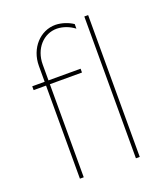

<svg xmlns="http://www.w3.org/2000/svg" viewBox="-138 -848 821 944"><g transform="rotate(-20 272.5 -376.0)"><path d="M117 -590V-507H52V-487H117V0H137V-487H305V-507H137V-590C137 -672 192 -733 263 -732C295 -731 327 -719 353 -699V-723C328 -740 295 -751 263 -752C182 -753 117 -682 117 -590ZM410 -742V0H430V-742Z"/></g></svg>

Font: Montserrat Thin
Style: Regular
Weight: 250
Designer: Julieta Ulanovsky
Foundry: Julieta Ulanovsky
Version: Version 4.000